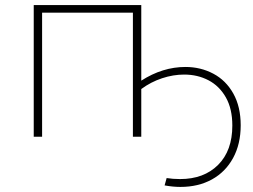

<svg xmlns="http://www.w3.org/2000/svg" viewBox="-20 -539 999 757"><path d="M711 -275Q771 -275 821 -248.5Q871 -222 900 -170Q929 -118 929 -45Q929 29 899 84Q869 139 815.5 168.5Q762 198 691 198Q662 198 629 192L637 163Q661 167 690 167Q784 167 840 111Q896 55 896 -44Q896 -110 870.5 -155Q845 -200 802 -222.5Q759 -245 706 -245Q663 -245 619 -230.5Q575 -216 537 -188V0H504V-489H146V0H113V-519H537V-221Q621 -275 711 -275Z"/></svg>

Font: Montserrat Alternates ExLight
Style: Regular
Weight: 275
Designer: Julieta Ulanovsky
Foundry: Julieta Ulanovsky
Version: Version 7.200